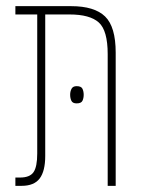

<svg xmlns="http://www.w3.org/2000/svg" viewBox="-20 -604 466 624"><path d="M30 0V-27H45Q77 -27 89 -44.5Q101 -62 101 -105V-557H30V-584H211Q287 -584 321.5 -550.5Q356 -517 356 -433V0H330V-428Q330 -505 301 -531Q272 -557 206 -557H127V-97Q127 -48 109 -24Q91 0 50 0ZM208 -296Q208 -307 212.5 -315.5Q217 -324 229 -324Q244 -324 248 -315.5Q252 -307 252 -296Q252 -285 248 -276.5Q244 -268 229 -268Q216 -268 212 -276.5Q208 -285 208 -296Z"/></svg>

Font: Noto Sans Hebrew ExtraCondensed Thin
Style: Regular
Weight: 100
Width: 2
Designer: Monotype Design Team
Foundry: Monotype Imaging Inc.
Version: Version 2.004; ttfautohint (v1.8.4.7-5d5b)